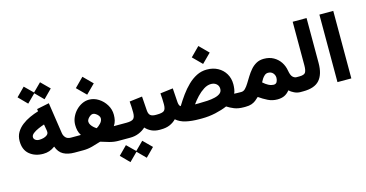

<svg xmlns="http://www.w3.org/2000/svg" viewBox="-94 -1204 3599 1886"><g transform="rotate(-15 1705.5 -261.0)"><path d="M215.8 -755.4 299.3 -673.3 381.8 -755.4 468.3 -669.4 381.8 -582.5 299.3 -665.5 215.8 -582.5 130.4 -669.4ZM531.2 0Q463.4 0 418.5 -24.7Q373.5 -49.3 352.5 -108.9Q323.7 -87.4 294.4 -77.6Q265.1 -67.9 232.4 -67.9Q148.9 -67.9 93.8 -113.5Q38.6 -159.2 38.6 -249Q38.6 -298.3 61 -336.4Q83.5 -374.5 120.4 -403.1Q157.2 -431.6 201.4 -451.7Q245.6 -471.7 289.6 -484.9L286.1 -508.3L412.1 -534.2L459.5 -217.8Q463.4 -190.9 481.4 -171.1Q499.5 -151.4 533.2 -151.4H547.9V0ZM324.7 -265.6Q324.7 -272.5 323.5 -281.2Q322.3 -290 320.3 -299.3L312.5 -344.7Q283.7 -335.4 251.5 -321.3Q219.2 -307.1 197 -289.8Q174.8 -272.5 174.8 -252.4Q174.8 -234.4 190.2 -222.9Q205.6 -211.4 229.5 -211.4Q251 -211.4 272.9 -217Q294.9 -222.7 309.8 -234.9Q324.7 -247.1 324.7 -265.6Z M797.9 -699.7 889.2 -608.4 797.9 -517.6 707 -608.4ZM1000 -259.8Q1000 -229.5 993.9 -203.1Q987.8 -176.8 970.7 -151.4H1045.4V0H975.1Q932.1 0 886.7 -12.7Q841.3 -25.4 801.3 -38.6Q759.8 -24.9 713.1 -12.5Q666.5 0 621.1 0H528.3V-151.4H602.1Q611.3 -151.4 618.2 -151.4Q625 -151.4 635.7 -151.9Q619.1 -177.7 613 -204.3Q606.9 -231 606.9 -260.7Q606.9 -300.8 623.3 -337.6Q639.6 -374.5 667.2 -403.3Q694.8 -432.1 729.5 -449Q764.2 -465.8 801.3 -465.8Q852.1 -465.8 897.5 -437Q942.9 -408.2 971.4 -361.3Q1000 -314.5 1000 -259.8ZM802.2 -320.8Q789.1 -320.8 774.7 -310.8Q760.3 -300.8 750 -286.4Q739.7 -272 739.7 -258.8Q739.7 -241.2 750.5 -224.6Q761.2 -208 776.1 -195.1Q791 -182.1 803.2 -175.3Q823.2 -186.5 845.2 -209.7Q867.2 -232.9 867.2 -259.8Q867.2 -273.4 856.4 -287.4Q845.7 -301.3 830.6 -311Q815.4 -320.8 802.2 -320.8Z M1024.9 -151.4H1098.6Q1150.9 -151.4 1169.9 -167.7Q1189 -184.1 1189 -231.4Q1189 -260.7 1187.5 -289.3Q1186 -317.9 1183.6 -344.7L1313.5 -360.4L1323.7 -215.8Q1326.2 -181.2 1343 -166.3Q1359.9 -151.4 1397.9 -151.4H1408.2V0H1397Q1349.1 0 1313.7 -17.3Q1278.3 -34.7 1255.4 -61Q1225.6 -33.2 1185.1 -16.6Q1144.5 0 1098.6 0H1024.9ZM1037.1 59.6 1120.6 141.6 1203.1 59.6 1289.6 145.5 1203.1 232.4 1120.6 149.4 1037.1 232.4 951.7 145.5Z M1976.1 -696.8 2067.4 -605.5 1976.1 -514.6 1885.3 -605.5ZM1826.7 0H1800.8Q1724.1 0 1664.8 -13.4Q1605.5 -26.9 1566.4 -61.5Q1539.1 -33.2 1501.2 -16.6Q1463.4 0 1408.7 0H1388.7L1389.2 -151.4H1408.7Q1465.3 -151.4 1483.4 -167.5Q1501.5 -183.6 1501.5 -231.9Q1501.5 -260.7 1500 -289.1Q1498.5 -317.4 1496.1 -343.8L1626 -359.9L1635.7 -216.3Q1637.2 -198.7 1642.3 -186.5Q1647.5 -174.3 1656.2 -170.9Q1687.5 -222.2 1723.4 -272Q1759.3 -321.8 1801.3 -362.5Q1843.3 -403.3 1891.6 -427.7Q1939.9 -452.1 1996.1 -452.1Q2059.1 -452.1 2107.7 -425.5Q2156.2 -398.9 2183.8 -352.3Q2211.4 -305.7 2211.4 -245.1Q2211.4 -225.6 2207.8 -197.8Q2204.1 -169.9 2194.8 -153.3Q2206.1 -152.8 2220.5 -152.1Q2234.9 -151.4 2253.4 -151.4H2268.1V0H2253.9Q2196.3 0 2157 -15.9Q2117.7 -31.7 2085.9 -52.7Q2032.7 -29.8 1965.3 -14.9Q1897.9 0 1826.7 0ZM1999.5 -304.2Q1961.9 -304.2 1924.6 -280.5Q1887.2 -256.8 1854.2 -221.7Q1821.3 -186.5 1796.4 -151.4H1834Q1879.4 -151.4 1922.6 -154.1Q1965.8 -156.7 2000.5 -165.3Q2035.2 -173.8 2055.4 -190.4Q2075.7 -207 2075.7 -234.9Q2075.7 -266.6 2053.7 -285.4Q2031.7 -304.2 1999.5 -304.2Z M2270 0H2248.5L2249 -151.4H2267.6Q2290 -151.4 2308.3 -169.9Q2326.7 -188.5 2344.7 -218Q2362.8 -247.6 2383.1 -280.3Q2403.3 -313 2428.5 -342.5Q2453.6 -372.1 2486.8 -390.6Q2520 -409.2 2564 -409.2Q2620.1 -409.2 2662.1 -385.7Q2704.1 -362.3 2730.5 -322.8Q2756.8 -283.2 2764.6 -234.4Q2772.9 -185.5 2791 -168.5Q2809.1 -151.4 2828.6 -151.4H2841.3V0H2828.1Q2796.9 0 2766.4 -14.6Q2735.8 -29.3 2717.8 -47.4Q2692.4 -16.1 2662.6 -2.4Q2632.8 11.2 2592.3 11.2Q2541 11.2 2496.6 -10.7Q2452.1 -32.7 2410.2 -62.5Q2393.1 -45.9 2375 -31.7Q2356.9 -17.6 2332.3 -8.8Q2307.6 0 2270 0ZM2568.8 -265.6Q2549.3 -265.6 2533.9 -252.7Q2518.6 -239.7 2507.3 -222.2Q2496.1 -204.6 2488.8 -189.5Q2517.1 -164.1 2541.5 -151.9Q2557.1 -144 2570.3 -140.9Q2583.5 -137.7 2593.3 -137.7Q2617.2 -137.7 2627 -156.2Q2636.7 -174.8 2636.7 -196.8Q2636.7 -224.1 2618.7 -244.9Q2600.6 -265.6 2568.8 -265.6Z M2821.8 -151.4H2857.9Q2907.7 -151.4 2920.4 -173.3Q2933.1 -195.3 2933.1 -244.1V-687H3074.2V-230Q3074.2 -116.2 3023.4 -58.1Q2972.7 0 2857.4 0H2821.8Z M3345.7 -687V-0.5H3204.6V-687Z"/></g></svg>

Font: Vazirmatn FD NL Black
Style: Regular
Weight: 900
Designer: Saber Rastikerdar
Foundry: Saber Rastikerdar
Version: Version 33.003